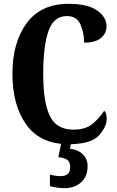

<svg xmlns="http://www.w3.org/2000/svg" viewBox="-20 -744 613 1004"><path d="M338 10Q457 10 497.5 -36Q538 -82 538 -123Q538 -152 525 -165Q503 -130 466 -98Q429 -66 364 -66Q276 -66 241 -137Q206 -208 206 -358Q206 -501 233 -580.5Q260 -660 330 -660Q382 -660 401 -615.5Q420 -571 420 -521Q479 -521 508 -545.5Q537 -570 537 -607Q537 -655 487.5 -689.5Q438 -724 339 -724Q194 -724 119.5 -623Q45 -522 45 -358Q45 -192 118.5 -91Q192 10 338 10ZM317 240Q370 240 404 209.5Q438 179 438 126Q438 86 412.5 62Q387 38 346 34L354 -9H303L285 78Q312 80 329.5 90.5Q347 101 347 130Q347 177 297 177Q271 177 241 169V229Q255 234 279 237Q303 240 317 240Z"/></svg>

Font: Noto Serif ExtraCondensed Extra
Style: Regular
Weight: 800
Width: 3
Designer: Monotype Design Team
Foundry: Monotype Imaging Inc.
Version: Version 1.002